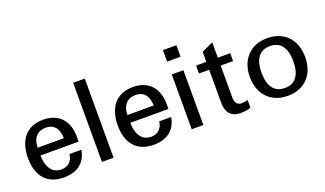

<svg xmlns="http://www.w3.org/2000/svg" viewBox="-72 -1177 2784 1646"><g transform="rotate(-20 1320.0 -354.0)"><path d="M55 -247C55 -98 124 14 290 14C417 14 493 -51 510 -159H401C395 -101 358 -58 292 -58C201 -58 164 -140 164 -232H512V-275C512 -416 437 -513 288 -513C130 -513 55 -403 55 -247ZM164 -303C164 -391 212 -441 286 -441C378 -441 403 -366 403 -303Z M640 0H746V-722H640Z M874 -247C874 -98 943 14 1109 14C1236 14 1312 -51 1329 -159H1220C1214 -101 1177 -58 1111 -58C1020 -58 983 -140 983 -232H1331V-275C1331 -416 1256 -513 1107 -513C949 -513 874 -403 874 -247ZM983 -303C983 -391 1031 -441 1105 -441C1197 -441 1222 -366 1222 -303Z M1565 0V-500H1459V0ZM1459 -617H1582V-722H1459Z M1774 -428V-128C1774 -37 1817 13 1903 13C1935 13 1966 9 1995 -1V-72C1977 -66 1957 -63 1938 -63C1897 -63 1879 -92 1879 -139V-428H1992V-500H1879V-640L1774 -592V-500H1681V-428Z M2080 -250C2080 -91 2180 13 2333 13C2487 13 2585 -90 2585 -250C2585 -409 2487 -513 2333 -513C2180 -513 2080 -409 2080 -250ZM2187 -250C2187 -377 2239 -441 2332 -441C2425 -441 2477 -377 2477 -250C2477 -123 2425 -59 2332 -59C2239 -59 2187 -123 2187 -250Z"/></g></svg>

Font: Perun Medium
Style: Regular
Weight: 500
Foundry: Copyright (c) Stefan Peev, Context Ltd, 2016
Version: Version 1.089